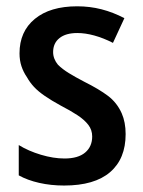

<svg xmlns="http://www.w3.org/2000/svg" viewBox="-20 -570 448 600"><path d="M180.2 9.8Q139.2 9.8 102.5 1.5Q65.9 -6.8 38.6 -22V-116.7Q68.8 -98.1 107.9 -86.4Q147 -74.7 181.6 -74.7Q224.1 -74.7 246.1 -93.3Q268.1 -111.8 268.1 -143.6Q268.1 -164.1 255.9 -179.9Q243.7 -195.8 221.7 -210.2Q199.7 -224.6 170.4 -239.7Q140.1 -256.3 119.9 -270.3Q99.6 -284.2 86.4 -298.3Q73.2 -312.5 64 -329.1Q53.2 -344.7 47.1 -363Q41 -381.3 41 -403.3Q41 -471.7 88.9 -511Q136.7 -550.3 221.2 -550.3Q260.7 -550.3 297.1 -541Q333.5 -531.7 368.7 -513.2L333 -436Q303.2 -451.2 274.9 -459Q246.6 -466.8 221.7 -466.8Q185.5 -466.8 165.8 -450.9Q146 -435.1 146 -407.2Q146 -396.5 149.9 -386.5Q153.8 -376.5 161.1 -367.7Q174.8 -354 195.1 -341.6Q215.3 -329.1 242.7 -314.9Q289.6 -291.5 317.6 -270.3Q345.7 -249 360.4 -215.8Q372.6 -188 372.6 -150.9Q372.6 -73.7 324 -32Q275.4 9.8 180.2 9.8Z"/></svg>

Font: Open Sans
Style: Regular
Weight: 600
Width: 3
Foundry: Ascender Corporation
Version: Version 1.000